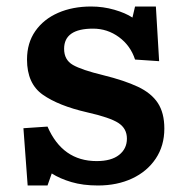

<svg xmlns="http://www.w3.org/2000/svg" viewBox="-20 -556 569 590"><path d="M65 14 52 -162 126 -167Q172 -61 277 -61Q322 -61 346 -80Q370 -99 370 -130Q370 -161 344 -178Q318 -195 247 -211Q160 -231 111.5 -265Q63 -299 63 -373Q63 -424 88.5 -460.5Q114 -497 158.5 -516.5Q203 -536 260 -536Q297 -536 331.5 -526Q366 -516 387 -502L395 -536H459L469 -368L395 -373Q381 -416 345.5 -442Q310 -468 266 -468Q177 -468 177 -406Q177 -372 204 -356.5Q231 -341 297 -325Q362 -309 403.5 -289.5Q445 -270 465 -239.5Q485 -209 485 -161Q485 -108 458.5 -68.5Q432 -29 386 -7.5Q340 14 281 14Q235 14 199.5 3.5Q164 -7 139 -23L126 14Z"/></svg>

Font: Literata 7pt SemiBold
Style: Regular
Weight: 600
Designer: Latin by Veronika Burian and Jose Scaglione. Greek by Irene Vlachou. Cyrillic by Vera Evstafieva.
Foundry: TypeTogether
Version: Version 3.002